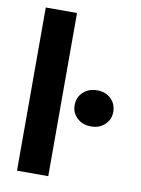

<svg xmlns="http://www.w3.org/2000/svg" viewBox="-81 -761 601 817"><g transform="rotate(10 219.5 -352.5)"><path d="M50 0V-705H185V0ZM327 -240Q290 -240 266.5 -262.5Q243 -285 243 -317Q243 -351 266.5 -373.5Q290 -396 327 -396Q364 -396 387 -373.5Q410 -351 410 -317Q410 -285 387 -262.5Q364 -240 327 -240Z"/></g></svg>

Font: DM Sans 36pt
Style: Bold
Weight: 700
Version: Version 4.004;gftools[0.9.30]